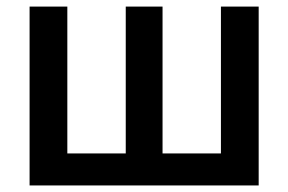

<svg xmlns="http://www.w3.org/2000/svg" viewBox="-20 -566 880 586"><path d="M70.3 -545.9H185.5V-97.7H363.8V-545.9H476.1V-97.7H654.3V-545.9H769.5V0H70.3Z"/></svg>

Font: Inter
Style: 540
Weight: 540
Designer: Rasmus Andersson
Foundry: rsms
Version: Version 4.001;git-66647c0bb